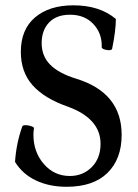

<svg xmlns="http://www.w3.org/2000/svg" viewBox="-20 -696 523 729"><path d="M232.9 13.2Q167.5 13.2 116.7 -10.7Q65.9 -34.7 37.1 -81.1Q41.5 -151.4 64.9 -216.8Q67.4 -220.7 77.6 -220.7Q87.9 -220.7 98.9 -216.8Q109.9 -212.9 108.9 -209Q106.9 -195.3 106.9 -185.1Q106.9 -118.7 146.5 -73.2Q186 -27.8 245.1 -27.8Q294.9 -27.8 328.4 -61.5Q361.8 -95.2 361.8 -149.9Q361.8 -245.6 237.8 -291Q148.9 -321.8 104 -372.1Q59.1 -422.4 59.1 -499Q59.1 -584 113 -629.9Q167 -675.8 258.8 -675.8Q358.4 -675.8 419.9 -624Q419.9 -580.1 405.8 -511.2Q403.8 -502.9 384.5 -506.3Q365.2 -509.8 366.2 -518.1Q367.7 -569.3 334.5 -604.7Q301.3 -640.1 246.1 -640.1Q194.3 -640.1 166.3 -610.6Q138.2 -581.1 138.2 -532.2Q138.2 -482.9 170.7 -450.2Q203.1 -417.5 270 -397Q441.9 -343.8 441.9 -184.1Q441.9 -92.3 388.2 -39.6Q334.5 13.2 232.9 13.2Z"/></svg>

Font: Junicode SmCond Medium
Style: Regular
Weight: 500
Width: 4
Designer: Peter S. Baker
Version: Version 2.206